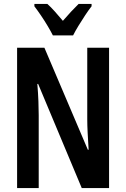

<svg xmlns="http://www.w3.org/2000/svg" viewBox="-20 -957 642 977"><path d="M535 0H396L174 -530H170Q174 -481 175.5 -441.5Q177 -402 177 -371V0H67V-714H206L427 -195H431Q428 -243 426 -281.5Q424 -320 424 -350V-714H535ZM249 -777Q239 -797 223 -824Q207 -851 189 -877.5Q171 -904 155 -925V-937H221Q239 -921 259 -898.5Q279 -876 300 -851Q324 -879 341.5 -897.5Q359 -916 380 -937H446V-925Q431 -906 413.5 -879.5Q396 -853 379.5 -826Q363 -799 352 -777Z"/></svg>

Font: Noto Sans Thai ExtCond SemBd
Style: Regular
Weight: 600
Width: 2
Designer: Monotype Design Team
Foundry: Monotype Imaging Inc.
Version: Version 2.002; ttfautohint (v1.8.4.7-5d5b)